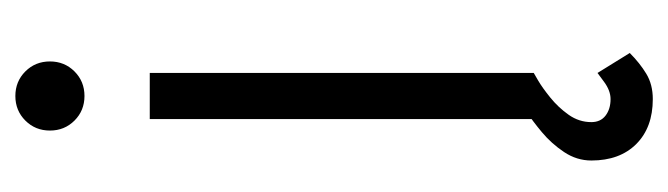

<svg xmlns="http://www.w3.org/2000/svg" viewBox="-330 -385 870 250"><g transform="rotate(-90 105.0 -260.0)"><path d="M75 0V-500H135V0ZM105 -585Q86 -585 73 -598Q60 -611 60 -630Q60 -649 73 -662Q86 -675 105 -675Q124 -675 137 -662Q150 -649 150 -630Q150 -611 137 -598Q124 -585 105 -585ZM135 0Q135 0 125.5 5.5Q116 11 103 21.5Q90 32 80.5 45.5Q71 59 71 75Q71 87 79.5 93.5Q88 100 101 100Q112 100 123.5 91.5Q135 83 135 83L161 125Q148 138 134 146.5Q120 155 101 155Q64 155 42.5 133.5Q21 112 21 75Q21 56 32 39.5Q43 23 58 10.5Q73 -2 84 -9Q95 -16 95 -16Z"/></g></svg>

Font: Epunda Slab Light
Style: Regular
Weight: 300
Designer: Simon Atzbach
Foundry: typofactur
Version: Version 1.102